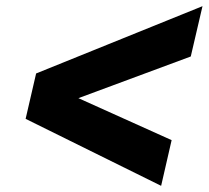

<svg xmlns="http://www.w3.org/2000/svg" viewBox="-20 -632 676 622"><path d="M502 -30 63 -247 97 -394 636 -612 598 -449 234 -314 536 -178Z"/></svg>

Font: Prodigy Sans
Style: Bold Italic
Weight: 700
Italic angle: -13°
Designer: Wei Huang
Foundry: Wei Huang
Version: Version 1.003; ttfautohint (v1.8.3)